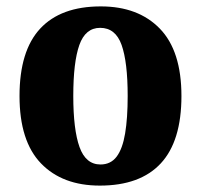

<svg xmlns="http://www.w3.org/2000/svg" viewBox="-20 -570 628 600"><path d="M292 10Q175 10 108 -59.5Q41 -129 41 -270Q41 -411 105.5 -480.5Q170 -550 295 -550Q412 -550 479.5 -480.5Q547 -411 547 -270Q547 -129 482.5 -59.5Q418 10 292 10ZM294 -56Q326 -56 344.5 -80.5Q363 -105 371 -153Q379 -201 379 -270Q379 -376 360 -429.5Q341 -483 293 -483Q247 -483 228 -429.5Q209 -376 209 -270Q209 -165 228.5 -110.5Q248 -56 294 -56Z"/></svg>

Font: Noto Serif Khmer SemiCondensed ExtraBold
Style: Regular
Weight: 800
Width: 4
Designer: Danh Hong and the Monotype Design Team
Foundry: Monotype Imaging Inc.
Version: Version 2.004